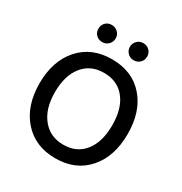

<svg xmlns="http://www.w3.org/2000/svg" viewBox="-198 -1013 1108 1168"><g transform="rotate(30 355.5 -429.5)"><path d="M293.5 -849.5Q311 -832 311 -807Q311 -782 293.5 -764.5Q276 -747 250 -747Q224 -747 207 -764Q190 -781 190 -807Q190 -833 207 -850Q224 -867 250 -867Q276 -867 293.5 -849.5ZM514.5 -850Q532 -833 532 -807Q532 -781 514.5 -764Q497 -747 471.5 -747Q446 -747 428.5 -764.5Q411 -782 411 -807Q411 -832 428.5 -849.5Q446 -867 471.5 -867Q497 -867 514.5 -850ZM207.5 -523.5Q154 -456 154 -340Q154 -224 209 -156Q264 -88 357.5 -88Q451 -88 504 -155Q557 -222 557 -339.5Q557 -457 503.5 -524Q450 -591 355.5 -591Q261 -591 207.5 -523.5ZM582 -592.5Q665 -498 665 -340Q665 -182 581.5 -87Q498 8 356.5 8Q215 8 130.5 -87Q46 -182 46 -339.5Q46 -497 130 -592Q214 -687 356.5 -687Q499 -687 582 -592.5Z"/></g></svg>

Font: Hind Kochi Medium
Style: Regular
Weight: 500
Designer: Dhruvi Tolia
Foundry: Indian Type Foundry
Version: Version 0.702;PS 1.0;hotconv 1.0.81;makeotf.lib2.5.63406